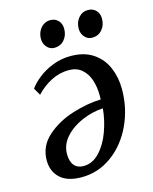

<svg xmlns="http://www.w3.org/2000/svg" viewBox="-114 -822 729 913"><g transform="rotate(-15 250.0 -366.0)"><path d="M63.5 -451.5Q79.5 -474.5 109.8 -498.8Q140 -523 182 -539.8Q224 -556.5 271 -556.5Q337.5 -556.5 381.5 -526.8Q425.5 -497 446.2 -448.2Q467 -399.5 467 -342Q467 -247 428.5 -165Q390 -83 323 -34.5Q256 14 174.5 14Q104.5 14 69 -19Q33.5 -52 33.5 -106Q33.5 -176 87.2 -223.8Q141 -271.5 216.5 -295Q292 -318.5 356.5 -320Q357 -326 357 -338.5Q357 -381 345.5 -416Q334 -451 309 -472.5Q284 -494 245.5 -494Q201 -494 159.5 -473.2Q118 -452.5 84 -416ZM355.5 -276.5Q304.5 -274 253.2 -252.5Q202 -231 168.2 -194Q134.5 -157 134.5 -110Q134.5 -73.5 150.8 -54.2Q167 -35 196.5 -35Q241 -35 275.5 -71.8Q310 -108.5 330.2 -164.2Q350.5 -220 355.5 -276.5ZM156.5 -671.5Q156.5 -692 165 -709.2Q173.5 -726.5 188.5 -736.5Q203.5 -746.5 222 -746.5Q246.5 -746.5 261.2 -730.2Q276 -714 276 -690.5Q276 -657.5 257.2 -635.8Q238.5 -614 207.5 -614Q186 -614 171.2 -631Q156.5 -648 156.5 -671.5ZM342.5 -671.5Q342.5 -703 360.8 -724.8Q379 -746.5 407.5 -746.5Q432.5 -746.5 447.2 -730.2Q462 -714 462 -690.5Q462 -657.5 443.2 -635.8Q424.5 -614 393.5 -614Q372 -614 357.2 -631Q342.5 -648 342.5 -671.5Z"/></g></svg>

Font: Merriweather Text
Style: Italic
Weight: 400
Italic angle: -7.8°
Designer: Eben Sorkin
Foundry: Eben Sorkin
Version: Version 2.100